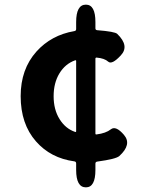

<svg xmlns="http://www.w3.org/2000/svg" viewBox="-20 -763 629 827"><path d="M350 44Q308 44 308 -31V-59Q308 -67 300 -68Q198 -82 135 -154Q69 -229 69 -349Q69 -465 137 -541Q201 -612 300 -629Q308 -630 308 -638V-668Q308 -743 350 -743Q391 -743 391 -668V-641Q391 -634 398 -633Q475 -627 485 -617Q539 -565 500 -524Q462 -483 446 -497.5Q430 -512 396 -515Q391 -515 391 -510V-188Q391 -183 396 -184Q436 -189 457.5 -206Q479 -223 514 -182Q549 -141 494 -91Q480 -78 399 -67Q391 -66 391 -58V-31Q391 44 350 44ZM303 -195Q308 -193 308 -198V-500Q308 -505 303 -503Q261 -488 236 -447Q211 -406 211 -348.5Q211 -291 236.5 -250Q262 -209 303 -195Z"/></svg>

Font: Resource Han Rounded KR
Style: Bold
Weight: 700
Designer: Cyano Hao (round all glyphs); Ryoko NISHIZUKA 西塚涼子 (kana, bopomofo & ideographs); Paul D. Hunt (Latin, Greek & Cyrillic)
Foundry: Cyano Hao
Version: 0.990